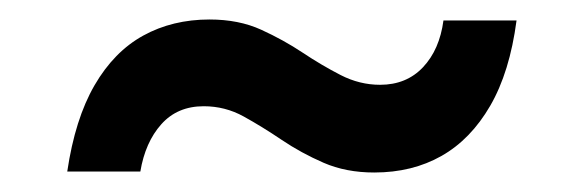

<svg xmlns="http://www.w3.org/2000/svg" viewBox="-20 -418 599 197"><path d="M364 -241Q335 -241 312 -251Q289 -261 269 -274.5Q249 -288 230 -298.5Q211 -309 189 -309Q162 -309 145.5 -290.5Q129 -272 124 -242H49Q57 -296 77 -330.5Q97 -365 127 -381.5Q157 -398 195 -398Q225 -398 248 -387.5Q271 -377 290.5 -364Q310 -351 329.5 -341Q349 -331 370 -331Q397 -331 414 -349Q431 -367 435 -397H510Q503 -344 483 -309.5Q463 -275 433 -258Q403 -241 364 -241Z"/></svg>

Font: DMSans_18ptMedium
Style: Regular
Weight: 500
Designer: Colophon Foundry, Jonny Pinhorn
Foundry: Colophon Foundry
Version: Version 4.004;gftools[0.9.30]